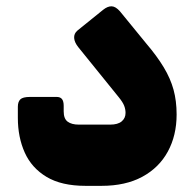

<svg xmlns="http://www.w3.org/2000/svg" viewBox="-20 -596 625 624"><path d="M258 8Q180 8 131.5 -21Q83 -50 60.5 -100Q38 -150 38 -213V-249Q38 -265 46 -273Q54 -281 78 -281H164Q176 -281 181.5 -274Q187 -267 187 -252V-234Q187 -210 200 -200.5Q213 -191 236 -191H338Q363 -191 375.5 -201.5Q388 -212 388 -229Q388 -241 383.5 -252.5Q379 -264 366 -280L235 -442Q222 -458 221 -472.5Q220 -487 232 -497L315 -564Q330 -576 343 -575.5Q356 -575 370 -559L455 -455Q490 -414 512 -377.5Q534 -341 544 -304.5Q554 -268 554 -224Q554 -156 525.5 -103.5Q497 -51 442.5 -21.5Q388 8 310 8Z"/></svg>

Font: Rubik ExtraBold
Style: Regular
Weight: 800
Designer: Hubert and Fischer
Foundry: Hubert and Fischer
Version: Version 2.300;gftools[0.9.30]